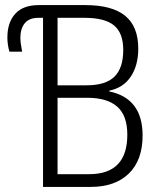

<svg xmlns="http://www.w3.org/2000/svg" viewBox="-20 -734 625 754"><path d="M149 -664H130Q95 -664 77.5 -643Q60 -622 60 -585Q60 -566 67 -531H17Q9 -559 9 -587Q9 -646 40 -680Q71 -714 132 -714H315Q420 -714 471.5 -672Q523 -630 523 -543Q523 -477 493.5 -433Q464 -389 409 -378V-375Q540 -348 540 -202Q540 -105 486 -52.5Q432 0 336 0H149ZM320 -399Q395 -399 429.5 -433Q464 -467 464 -538Q464 -604 428 -634Q392 -664 312 -664H206V-399ZM330 -50Q480 -50 480 -205Q480 -280 440.5 -315Q401 -350 322 -350H206V-50Z"/></svg>

Font: Noto Sans Display Light Narrow
Style: Regular
Weight: 300
Width: 4
Designer: Monotype Design team
Foundry: Monotype Imaging Inc.
Version: Version 1.000